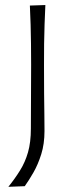

<svg xmlns="http://www.w3.org/2000/svg" viewBox="-20 -530 291 750"><path d="M12.7 199.7 76.7 197.3Q92.8 174.8 110.6 143.8Q128.4 112.8 141.1 72.5Q153.8 32.2 153.8 -18.1Q153.8 -49.8 153.3 -84.2Q152.8 -118.7 152.3 -165Q151.9 -211.4 151.9 -277.3Q151.9 -320.8 152.3 -359.4Q152.8 -397.9 154.1 -434.8Q155.3 -471.7 157.2 -510.3L96.7 -508.3Q98.6 -470.2 99.6 -433.6Q100.6 -397 101.1 -358.9Q101.6 -320.8 101.6 -277.3L100.6 -27.8Q100.6 25.9 89.4 64.9Q78.1 104 58.3 135.7Q38.6 167.5 12.7 199.7Z"/></svg>

Font: Pinar VF
Style: Regular
Weight: 300
Designer: Amin Abedi
Version: Version 2.000